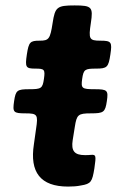

<svg xmlns="http://www.w3.org/2000/svg" viewBox="-20 -678 430 708"><path d="M231 10C248 10 264 9 278 6C316 0 320 -8 328 -57C335 -105 334 -108 316 -107C309 -106 301 -106 293 -106C254 -106 242 -122 248 -161L256 -211C263 -255 268 -260 315 -260C362 -260 368 -264 374 -305C380 -345 376 -349 329 -349C282 -349 278 -352 283 -387C288 -422 293 -425 334 -425C375 -425 380 -430 387 -477C394 -523 391 -528 350 -528C309 -528 306 -534 315 -593C324 -652 319 -658 255 -658C190 -658 183 -652 174 -593C165 -534 160 -528 126 -528C91 -528 86 -523 79 -477C72 -430 75 -425 110 -425C144 -425 147 -422 142 -387C137 -352 132 -349 88 -349C43 -349 38 -345 32 -305C26 -264 29 -260 74 -260C118 -260 121 -255 113 -203L105 -146C89 -43 129 10 231 10Z"/></svg>

Font: Asimov Print
Style: AIt
Weight: 500
Designer: Google
Version: Version 2.000980: 2014